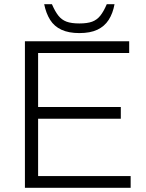

<svg xmlns="http://www.w3.org/2000/svg" viewBox="-20 -897 695 917"><path d="M99 0V-700H597V-644H162V-386H557V-330H162V-56H604V0ZM359 -739Q308 -739 273.5 -755Q239 -771 219.5 -802Q200 -833 191 -877H228Q243 -842 259 -822Q275 -802 298 -793.5Q321 -785 359 -785Q397 -785 420 -793.5Q443 -802 459 -822Q475 -842 490 -877H527Q519 -833 499 -802Q479 -771 445 -755Q411 -739 359 -739Z"/></svg>

Font: REM ExtraLight
Style: Regular
Weight: 250
Designer: Octavio Pardo
Foundry: Ashler Design
Version: Version 1.005;gftools[0.9.28]